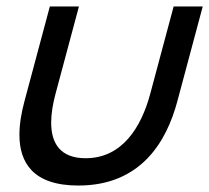

<svg xmlns="http://www.w3.org/2000/svg" viewBox="-20 -560 647 594"><path d="M55.6 -246.5C46.3 -211.9 40.1 -176.4 40.1 -143.2C40.1 -56.9 82.2 14 222.3 14C416.3 14 495.2 -122 528.6 -246.5L607.2 -540H517.2L444.7 -269.5C417.5 -168 358.9 -70.5 244.9 -70.5C165.5 -70.5 138.3 -117.8 138.3 -180.8C138.3 -208.3 143.5 -238.7 151.7 -269.5L224.2 -540H134.2Z"/></svg>

Font: Manrope
Style: MediumItalic
Weight: 500
Italic angle: -15°
Designer: Mikhail Sharanda
Foundry: Mikhail Sharanda
Version: Version 4.502;hotconv 1.0.109;makeotfexe 2.5.65596